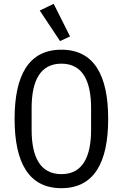

<svg xmlns="http://www.w3.org/2000/svg" viewBox="-20 -969 640 1001"><path d="M300.1 12.1C470.2 12.1 544 -121.1 544 -349.1C544 -577.1 470.2 -709.9 300.1 -709.9C130 -709.9 56.1 -577.1 56.1 -349.1C56.1 -121.1 130 12.1 300.1 12.1ZM144.9 -291.9V-405.9C144.9 -546.2 188.9 -637.1 300.1 -637.1C410.9 -637.1 454.9 -546.2 454.9 -405.9V-291.9C454.9 -152 410.9 -61.1 300.1 -61.1C188.9 -61.1 144.9 -152 144.9 -291.9ZM187.1 -914.1 293 -755 345.2 -779.1 259.9 -948.9Z"/></svg>

Font: Margiela Mono
Style: Regular
Weight: 400
Designer: Mike Abbink, Paul van der Laan, Pieter van Rosmalen
Foundry: Bold Monday
Version: Version 2.003 2021